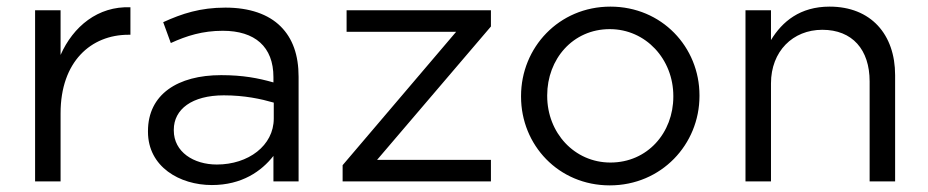

<svg xmlns="http://www.w3.org/2000/svg" viewBox="-20 -548 2802 580"><path d="M163 -382V-517H86V0H163V-206C163 -362 255 -443 368 -443H374V-526C276 -530 201 -468 163 -382Z M620 11C711 11 770 -31 806 -77V0H882V-316C882 -382 864 -432 828 -468C791 -505 734 -525 661 -525C585 -525 530 -507 473 -481L496 -418C544 -440 592 -455 653 -455C750 -455 806 -407 806 -315V-299C760 -312 714 -321 648 -321C517 -321 427 -263 427 -152V-150C427 -44 523 11 620 11ZM635 -51C565 -51 505 -89 505 -154V-156C505 -218 560 -260 656 -260C719 -260 769 -249 807 -238V-190C807 -108 730 -51 635 -51Z M1358 -452 1015 -49V0H1463V-65H1119L1463 -468V-517H1027V-452Z M1822 12C1978 12 2093 -112 2093 -258V-260C2093 -406 1979 -528 1824 -528C1668 -528 1554 -404 1554 -258V-256C1554 -110 1667 12 1822 12ZM1824 -57C1715 -57 1633 -147 1633 -258V-260C1633 -369 1710 -460 1822 -460C1931 -460 2014 -369 2014 -258V-256C2014 -147 1936 -57 1824 -57Z M2309 -427V-517H2232V0H2309V-296C2309 -393 2375 -458 2464 -458C2555 -458 2607 -398 2607 -302V0H2684V-321C2684 -444 2611 -528 2486 -528C2397 -528 2343 -483 2309 -427Z"/></svg>

Font: Mission
Style: Regular
Weight: 400
Version: Version 1.000;FEAKit 1.0